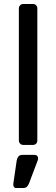

<svg xmlns="http://www.w3.org/2000/svg" viewBox="-20 -730 283 967"><path d="M98 0Q88 0 81.5 -6.5Q75 -13 75 -23V-687Q75 -697 81.5 -703.5Q88 -710 98 -710H145Q156 -710 162 -703.5Q168 -697 168 -687V-23Q168 -13 162 -6.5Q156 0 145 0ZM62 217Q54 217 50 211Q46 205 47 196L64 79Q66 67 72.5 58.5Q79 50 93 50H155Q163 50 167.5 55.5Q172 61 172 67Q172 75 168 83L126 194Q122 204 115.5 210.5Q109 217 96 217Z"/></svg>

Font: DVN-Rubik
Style: Regular
Weight: 400
Designer: Hubert and Fischer
Foundry: Hubert & Fischer
Version: Version 2.102